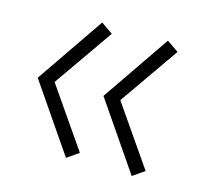

<svg xmlns="http://www.w3.org/2000/svg" viewBox="-82 -609 784 718"><g transform="rotate(15 310.0 -250.0)"><path d="M275 -20.5 115 -252 275 -481.5 229.5 -513 50 -251 229.5 11ZM305 -249 484.5 13 530 -18.5 370 -250 530 -479.5 484.5 -511Z"/></g></svg>

Font: Monaspace Argon ExtraLight
Style: Regular
Weight: 200
Designer: Riley Cran & the Lettermatic Team
Foundry: Lettermatic
Version: Version 1.000 (Monaspace Argon)